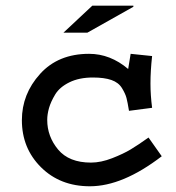

<svg xmlns="http://www.w3.org/2000/svg" viewBox="-20 -647 626 681"><path d="M443.4 -456.1 519.5 -448.2Q513.7 -395.5 513.7 -350.6Q513.7 -309.6 519.5 -264.6L437.5 -253.9Q432.6 -284.2 428.7 -299.3Q424.8 -314.5 412.6 -334.5Q400.4 -354.5 375 -363.3Q349.6 -372.1 309.6 -372.1Q260.7 -372.1 226.1 -355Q191.4 -337.9 175.8 -312Q160.2 -286.1 153.8 -263.7Q147.5 -241.2 147.5 -221.7Q147.5 -163.1 186 -116.7Q224.6 -70.3 302.7 -70.3Q337.9 -70.3 377.9 -85.9Q418 -101.6 443.8 -117.2Q469.7 -132.8 506.8 -159.2L553.7 -92.8Q415 13.7 298.8 13.7Q193.4 13.7 125.5 -53.7Q57.6 -121.1 57.6 -220.7Q57.6 -313.5 122.1 -384.8Q186.5 -456.1 295.9 -456.1Q371.1 -456.1 434.6 -402.3ZM453.1 -623 290 -531.2H205.1L307.6 -627H453.1Z"/></svg>

Font: Thabit-Bold
Style: Bold
Weight: 700
Designer: Regenerated by Nadim Shaikli
Foundry: MAK Alagha
Version: 0.01